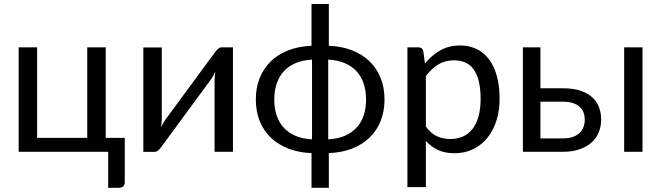

<svg xmlns="http://www.w3.org/2000/svg" viewBox="-20 -736 3206 931"><path d="M585 -67.5V147Q585 160 577.8 167.2Q570.5 174.5 559 174.5H504.5V0H70.5V-506.5H160V-67.5H403V-506.5H492.5V-67.5Z M1109.5 -506.5V0H1020.5V-344Q1020.5 -354 1021.5 -365.5Q1022.5 -377 1024 -388.5Q1019.5 -378.5 1015 -370Q1010.5 -361.5 1005.5 -354.5L761 -22Q755.5 -14 747.2 -6.8Q739 0.5 729 0.5H675V-506H764.5V-162Q764.5 -152.5 763.5 -141.2Q762.5 -130 761 -118.5Q765.5 -128 770 -136.2Q774.5 -144.5 779 -151.5L1023.5 -484Q1029 -492 1037.5 -499.2Q1046 -506.5 1056 -506.5Z M1572 -60.5Q1616.5 -62.5 1650.8 -77Q1685 -91.5 1708.2 -116.2Q1731.5 -141 1743.2 -175.5Q1755 -210 1755 -253Q1755 -296.5 1743.2 -331.2Q1731.5 -366 1708.2 -391Q1685 -416 1650.8 -430.2Q1616.5 -444.5 1571.5 -447V-65ZM1493 -447Q1448 -444.5 1414 -430.2Q1380 -416 1356.8 -391Q1333.5 -366 1321.8 -331Q1310 -296 1310 -253Q1310 -210 1321.8 -175.5Q1333.5 -141 1356.5 -116.2Q1379.5 -91.5 1413.8 -77Q1448 -62.5 1492.5 -60.5L1493 -63.5ZM1574.5 -514Q1637 -511.5 1687 -492Q1737 -472.5 1772 -438.5Q1807 -404.5 1825.8 -357.8Q1844.5 -311 1844.5 -253.5Q1844.5 -196 1825.8 -149.2Q1807 -102.5 1772 -68.8Q1737 -35 1687 -15.5Q1637 4 1574.5 6.5V174.5H1490.5V6.5Q1428 4 1378 -15.5Q1328 -35 1293 -68.8Q1258 -102.5 1239.2 -149.2Q1220.5 -196 1220.5 -253.5Q1220.5 -311 1239.2 -357.8Q1258 -404.5 1293 -438.5Q1328 -472.5 1378 -492Q1428 -511.5 1490.5 -514V-716.5H1574.5Z M2045 -122Q2069.5 -89 2098.5 -75.5Q2127.5 -62 2163.5 -62Q2234.5 -62 2272.5 -112.5Q2310.5 -163 2310.5 -256.5Q2310.5 -306 2301.8 -341.5Q2293 -377 2276.5 -399.8Q2260 -422.5 2236 -433Q2212 -443.5 2181.5 -443.5Q2138 -443.5 2105.2 -423.5Q2072.5 -403.5 2045 -367ZM2040.5 -428Q2072.5 -467.5 2114.5 -491.5Q2156.5 -515.5 2210.5 -515.5Q2254.5 -515.5 2290 -498.8Q2325.5 -482 2350.5 -449.2Q2375.5 -416.5 2389 -368Q2402.5 -319.5 2402.5 -256.5Q2402.5 -200.5 2387.5 -152.2Q2372.5 -104 2344.2 -68.8Q2316 -33.5 2275.2 -13.2Q2234.5 7 2183.5 7Q2137 7 2103.8 -8.8Q2070.5 -24.5 2045 -52.5V171.5H1955.5V-506.5H2009Q2028 -506.5 2032.5 -488Z M2710 -65Q2737 -65 2756.8 -71.8Q2776.5 -78.5 2789.5 -90.8Q2802.5 -103 2809 -119.5Q2815.5 -136 2815.5 -155.5Q2815.5 -173.5 2810 -189.2Q2804.5 -205 2791.8 -217Q2779 -229 2758.5 -236Q2738 -243 2708.5 -243H2600.5V-65ZM2708.5 -308Q2761 -308 2796.8 -295.5Q2832.5 -283 2854.2 -262Q2876 -241 2885.5 -213.5Q2895 -186 2895 -156.5Q2895 -122.5 2883 -93.8Q2871 -65 2847.5 -44.2Q2824 -23.5 2789.5 -11.8Q2755 0 2710 0H2515.5V-506.5H2600.5V-308ZM3095.5 -506.5V0H3006.5V-506.5Z"/></svg>

Font: Lato-Regular
Style: Regular
Weight: 400
Designer: Lukasz Dziedzic with Adam Twardoch and Botio Nikoltchev
Foundry: tyPoland Lukasz Dziedzic
Version: Version 2.015; 2015-08-06; http://www.latofonts.com/